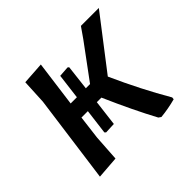

<svg xmlns="http://www.w3.org/2000/svg" viewBox="-123 -598 742 742"><g transform="rotate(-45 248.0 -227.5)"><path d="M38 4 87 -357 92 -458 183 -464 158 -276H192L205 -380L248 -383L253 -379L241 -276H264L368 -417L398 -460H496L333 -248Q389 -123 452 -15L451 -6Q410 5 369 9L359 2Q312 -85 258 -208H233L220 -102L176 -100L171 -105L184 -208H149L137 -111L130 -3Z"/></g></svg>

Font: Alegreya Sans SC Medium
Style: Italic
Weight: 500
Italic angle: -7°
Designer: Juan Pablo del Peral
Foundry: Huerta Tipografica
Version: Version 2.007